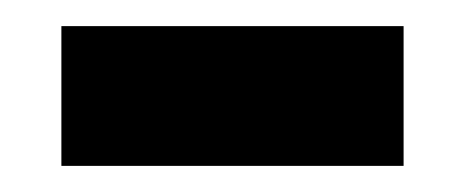

<svg xmlns="http://www.w3.org/2000/svg" viewBox="-20 -310 356 147"><path d="M289 -290V-183H27V-290Z"/></svg>

Font: BioRhyme ExtraBold
Style: Bold
Weight: 700
Version: Version 1.600;gftools[0.9.33]